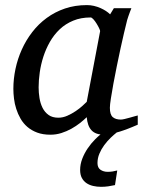

<svg xmlns="http://www.w3.org/2000/svg" viewBox="-20 -514 561 750"><path d="M518.1 -26.9Q512.2 -24.4 496.6 -17.8Q481 -11.2 461.4 -4.4Q449.2 0 436 3.4Q424.3 12.7 412.6 23.9Q398.4 37.6 387 53.2Q375.5 68.8 368.2 86.4Q360.8 104 360.8 123Q360.8 141.1 372.6 149.2Q384.3 157.2 400.9 157.2Q410.6 157.2 419.7 155.8Q428.7 154.3 438 151.9L429.2 209Q416.5 211.9 402.6 213.9Q388.7 215.8 375 215.8Q358.9 215.8 344 212.4Q329.1 209 317.9 201.4Q306.6 193.8 299.8 181.2Q293 168.5 293 149.9Q293 127.9 301.3 106.2Q309.6 84.5 322.8 65.2Q335.9 45.9 352.5 29.3Q362.3 19.5 372.6 11.2Q364.3 10.3 357.4 7.8Q345.2 3.4 337.2 -5.4Q329.1 -14.2 324.7 -26.9Q320.3 -39.6 318.8 -56.2Q307.6 -45.4 292.5 -33.4Q277.3 -21.5 259 -11.2Q240.7 -1 220 5.6Q199.2 12.2 176.8 12.2Q147.5 12.2 125.2 3.9Q103 -4.4 86.9 -18.3Q70.8 -32.2 60.3 -50.5Q49.8 -68.8 43.5 -88.6Q37.1 -108.4 34.7 -128.7Q32.2 -148.9 32.2 -167Q32.2 -205.6 40.5 -244.9Q48.8 -284.2 65.2 -320.6Q81.5 -356.9 106 -388.7Q130.4 -420.4 162.4 -443.8Q194.3 -467.3 233.6 -480.7Q272.9 -494.1 319.8 -494.1Q333.5 -494.1 346.9 -491Q360.4 -487.8 372.1 -482.7Q383.8 -477.5 393.6 -471.2Q403.3 -464.8 410.2 -458L424.8 -481.9H493.2Q490.7 -476.1 487.8 -468Q484.9 -460 481.9 -451.7Q479 -443.4 476.8 -436Q474.6 -428.7 474.1 -424.8Q470.7 -411.6 464.4 -385Q458 -358.4 450.9 -325.2Q443.8 -292 436.3 -255.6Q428.7 -219.2 422.9 -186.8Q417 -154.3 413.1 -129.2Q409.2 -104 409.2 -92.8Q409.2 -66.4 420.4 -56.6Q431.6 -46.9 452.1 -46.9Q457 -46.9 466.6 -49.1Q476.1 -51.3 486.3 -54.2Q496.6 -57.1 505.4 -59.6Q514.2 -62 518.1 -63ZM371.1 -392.1Q371.6 -394.5 367.4 -403.3Q363.3 -412.1 357.4 -421.6Q351.6 -431.2 345 -438.5Q338.4 -445.8 334 -445.8Q295.9 -445.8 265.9 -433.3Q235.8 -420.9 213.4 -399.7Q190.9 -378.4 175 -350.6Q159.2 -322.8 149.4 -292.5Q139.6 -262.2 135.3 -231.4Q130.9 -200.7 130.9 -172.9Q130.9 -151.9 134.3 -130.9Q137.7 -109.9 146.2 -92.8Q154.8 -75.7 169.7 -64.9Q184.6 -54.2 208 -54.2Q225.6 -54.2 243.2 -62Q260.7 -69.8 275.9 -80.1Q291 -90.3 302.2 -100.6Q313.5 -110.8 318.8 -116.2Z"/></svg>

Font: Charis SIL
Style: Italic
Weight: 400
Italic angle: -11°
Foundry: SIL International
Version: Version 4.112